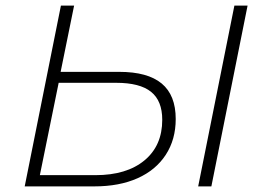

<svg xmlns="http://www.w3.org/2000/svg" viewBox="-20 -664 936 684"><path d="M606 -240Q606 -167 570.5 -112.5Q535 -58 470 -29Q405 0 316 0H68L197 -644H244L196 -408H405Q506 -408 556 -366.5Q606 -325 606 -240ZM558 -237Q558 -305 518 -337Q478 -369 394 -369H189L122 -40H320Q431 -40 494.5 -92.5Q558 -145 558 -237ZM815 -644H862L733 0H686Z"/></svg>

Font: Montserrat Ace
Style: Light Italic
Weight: 300
Italic angle: -11.3°
Designer: Julieta Ulanovsky
Foundry: Julieta Ulanovsky
Version: Version 1